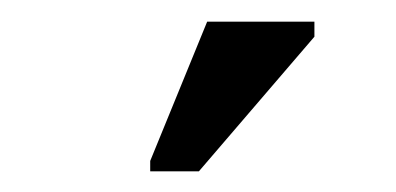

<svg xmlns="http://www.w3.org/2000/svg" viewBox="-20 -745 373 181"><path d="M121.6 -583.5V-593.3L175.3 -724.6H276.4V-710.4L167.5 -583.5Z"/></svg>

Font: Arial
Style: Regular
Weight: 400
Designer: Steve Matteson
Foundry: Ascender Corporation
Version: Version 2.00.3